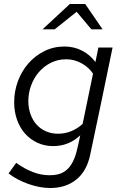

<svg xmlns="http://www.w3.org/2000/svg" viewBox="-20 -726 605 962"><path d="M23 0ZM246 6Q204 6 168 -10.5Q132 -27 106 -56Q80 -85 65.5 -125.5Q51 -166 51 -214Q51 -268 69.5 -318.5Q88 -369 121.5 -407.5Q155 -446 201.5 -469.5Q248 -493 303 -493Q351 -493 391.5 -472Q432 -451 458 -415Q462 -433 465.5 -451.5Q469 -470 473 -488H544Q516 -353 488.5 -219.5Q461 -86 432 49Q415 131 362.5 173.5Q310 216 232 216Q179 216 121.5 195.5Q64 175 23 143Q33 129 42 116.5Q51 104 61 90Q103 120 144.5 136Q186 152 228 152Q270 152 295.5 138Q321 124 337.5 97.5Q354 71 363.5 34Q373 -3 382 -48Q325 6 246 6ZM122 -220Q122 -184 133 -153.5Q144 -123 163.5 -101.5Q183 -80 210.5 -68Q238 -56 271 -56Q339 -56 394 -105Q407 -168 420 -231Q433 -294 446 -357Q425 -389 388.5 -409Q352 -429 312 -429Q270 -429 235 -411.5Q200 -394 175 -365Q150 -336 136 -298Q122 -260 122 -220ZM438 -579 364 -667 254 -579H193L330 -706H407L494 -579Z"/></svg>

Font: Rosa Sans Light
Style: Italic
Weight: 300
Italic angle: -12°
Designer: Pentagram / MCKL
Foundry: Pentagram / MCKL
Version: Version 1.005;September 16, 2019;FontCreator 11.5.0.2425 64-